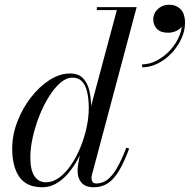

<svg xmlns="http://www.w3.org/2000/svg" viewBox="-20 -780 800 810"><path d="M375.5 10Q340.5 10 324 -9Q307.5 -28 307.5 -58Q307.5 -62 307.8 -69.5Q308 -77 309.5 -85L322.5 -158.5L352 -241.5L356 -301.5L473 -737.5H388.5V-750H556.5L368 -43Q366 -35 366 -27Q366 -19 370.5 -12.5Q375 -6 386.5 -6Q411.5 -6 432.5 -21.5Q453.5 -37 473 -70.5Q492.5 -104 513 -157L525 -153Q503.5 -95.5 482 -59.5Q460.5 -23.5 434.8 -6.8Q409 10 375.5 10ZM158.5 10Q92.5 10 62 -33.2Q31.5 -76.5 31.5 -152.5Q31.5 -210 53 -266.2Q74.5 -322.5 110 -368.5Q145.5 -414.5 188.8 -442.2Q232 -470 275 -470Q311 -470 330.2 -450Q349.5 -430 357 -397.2Q364.5 -364.5 364.5 -325Q364.5 -291 357.8 -253Q351 -215 338.2 -177.5Q325.5 -140 307 -106.2Q288.5 -72.5 265.5 -46.2Q242.5 -20 215.8 -5Q189 10 158.5 10ZM174 -11Q203 -11 229.5 -30.5Q256 -50 278.8 -82.8Q301.5 -115.5 318.5 -156.5Q335.5 -197.5 345 -240.8Q354.5 -284 354.5 -324Q354.5 -361.5 348 -390.5Q341.5 -419.5 326.5 -436Q311.5 -452.5 285.5 -452.5Q259.5 -452.5 234 -430.2Q208.5 -408 185.8 -371.2Q163 -334.5 145.5 -290Q128 -245.5 118 -200.2Q108 -155 108 -116Q108 -63 125.2 -37Q142.5 -11 174 -11ZM579.5 -496V-508.5Q611 -508.5 642.2 -525Q673.5 -541.5 698.8 -569.2Q724 -597 737.5 -630.8Q751 -664.5 746.5 -698.5H758.5Q758.5 -682.5 748.8 -669.5Q739 -656.5 723 -649.2Q707 -642 689 -642Q657 -642 641.8 -658.5Q626.5 -675 626.5 -698Q626.5 -714.5 635.2 -728.8Q644 -743 659.2 -751.5Q674.5 -760 693.5 -760Q723 -760 741.8 -741.2Q760.5 -722.5 760.5 -683Q760.5 -649.5 745 -616.2Q729.5 -583 703.8 -555.8Q678 -528.5 645.8 -512.2Q613.5 -496 579.5 -496Z"/></svg>

Font: Bodoni Moda 18pt
Style: Italic
Weight: 400
Italic angle: -13°
Designer: Owen Earl
Foundry: indestructible type
Version: Version 2.005